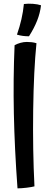

<svg xmlns="http://www.w3.org/2000/svg" viewBox="-20 -972 268 1053"><path d="M169 50Q155 54 126 57.5Q97 61 76 61Q60 -157 56 -349Q52 -541 60 -724Q74 -732 92 -737Q110 -742 127 -742Q141 -742 154 -740.5Q167 -739 180 -735Q165 -588 162 -368Q159 -148 169 50ZM205 -943Q200 -900 183.5 -858.5Q167 -817 139 -773Q122 -773 106 -775Q90 -777 73 -782Q88 -825 97.5 -866.5Q107 -908 111 -950Q135 -953 161 -951Q187 -949 205 -943Z"/></svg>

Font: Atma Medium
Style: Regular
Weight: 500
Designer: Gregori Vincens, Jeremie Hornus, Riccardo Olocco, Yoann Minet.
Foundry: black foundry
Version: Version 1.101;PS 1.100;hotconv 1.0.86;makeotf.lib2.5.63406